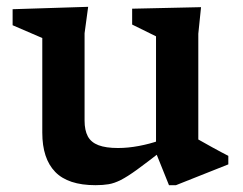

<svg xmlns="http://www.w3.org/2000/svg" viewBox="-20 -532 712 563"><path d="M228 -178.5Q228 -150 237.5 -132.2Q247 -114.5 268.8 -106.2Q290.5 -98 326 -98Q355.5 -98 387.2 -104Q419 -110 446 -119.5L455 -90Q410 -55 381.8 -34.5Q353.5 -14 334.2 -4.2Q315 5.5 298.5 8.2Q282 11 260 11Q179.5 11 141.8 -28Q104 -67 104 -143V-420.5L17 -458V-505L238.5 -512L228 -434.5ZM475.5 11 437.5 -83.5V-425.5L367.5 -460V-506.5L569.5 -511L561.5 -433V-123Q566 -120.5 577.2 -114.2Q588.5 -108 602.2 -100.2Q616 -92.5 628.8 -85.8Q641.5 -79 649.5 -75V-50L496 11Z"/></svg>

Font: Newsreader 7pt Medium
Style: Regular
Weight: 500
Designer: Hugues Gentile
Foundry: Production Type
Version: Version 1.003